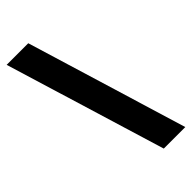

<svg xmlns="http://www.w3.org/2000/svg" viewBox="-281 -855 1019 1019"><g transform="rotate(-45 228.5 -346.0)"><path d="M171.9 -797.9 446.8 106H285.2L9.8 -797.9Z"/></g></svg>

Font: Stilu Bold
Style: Regular
Weight: 700
Designer: Genilson Lima Santos
Foundry: Genilson Lima Santos
Version: Version 1.200;PS 001.200;hotconv 1.0.88;makeotf.lib2.5.64775